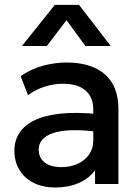

<svg xmlns="http://www.w3.org/2000/svg" viewBox="-20 -780 592 814"><path d="M214 15Q162.5 15 123.5 -4.2Q84.5 -23.5 62.8 -58.8Q41 -94 41 -142Q41 -182.5 61.5 -215.2Q82 -248 125.2 -269.5Q168.5 -291 236.5 -298.2Q304.5 -305.5 400 -296L402 -220Q334 -229.5 285 -228Q236 -226.5 204.8 -215.8Q173.5 -205 158.8 -187.2Q144 -169.5 144 -146.5Q144 -110.5 169.8 -91Q195.5 -71.5 240.5 -71.5Q279 -71.5 309.5 -85.5Q340 -99.5 357.8 -125Q375.5 -150.5 375.5 -185V-316.5Q375.5 -349.5 361.5 -373.8Q347.5 -398 319 -411.5Q290.5 -425 248 -425Q209 -425 171 -413.2Q133 -401.5 98.5 -376.5L67.5 -457.5Q114 -489 164.5 -502Q215 -515 261.5 -515Q330.5 -515 379.8 -493.2Q429 -471.5 455.5 -427.8Q482 -384 482 -317.5V0H383V-58.5Q358 -23 313.5 -4Q269 15 214 15ZM73 -585 212.5 -759.5H315L449.5 -585H342L262 -694.5L178.5 -585Z"/></svg>

Font: Geologica Thin Cursive
Style: Regular
Weight: 400
Version: Version 1.010;gftools[0.9.28]